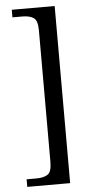

<svg xmlns="http://www.w3.org/2000/svg" viewBox="-60 -795 471 959"><g transform="rotate(-5 176.0 -316.0)"><path d="M37 128V90H87Q122 90 142.5 77Q163 64 163 14V-646Q163 -696 142.5 -709Q122 -722 87 -722H37V-760H252V128Z"/></g></svg>

Font: Noto Serif Hentaigana
Style: Regular
Weight: 400
Designer: Kazuhiro Yamada
Foundry: nipponia
Version: Version 1.000; ttfautohint (v1.8.4.7-5d5b)